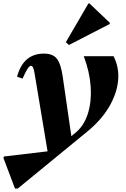

<svg xmlns="http://www.w3.org/2000/svg" viewBox="-100 -822 730 1114"><path d="M-13 272 -80 95 -77 86 176 56 101 -394Q97 -419 92 -429.5Q87 -440 80 -440Q71 -440 60 -423.5Q49 -407 31 -366L-1 -377Q35 -511 155 -511Q206 -511 229.5 -482Q253 -453 264 -377L314 -32L343 -56Q390 -97 411 -166.5Q432 -236 426 -321Q420 -406 386 -496H559Q593 -428 585 -352Q577 -276 532 -200.5Q487 -125 408 -60L3 272ZM300 -561 282 -577 413 -802H419L537 -690V-683Z"/></svg>

Font: Platypi
Style: Bold Italic
Weight: 700
Italic angle: -13°
Designer: David Sargent
Foundry: Bolt Cutter Type
Version: Version 1.200; ttfautohint (v1.8.4.7-5d5b)